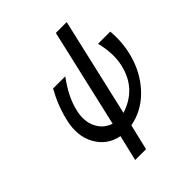

<svg xmlns="http://www.w3.org/2000/svg" viewBox="-235 -826 1126 1126"><g transform="rotate(-45 328.0 -263.0)"><path d="M108 -286Q130 -381 181 -472H282Q209 -373 189 -285Q171 -210 197 -154.5Q223 -99 282 -79L423 -691H513L372 -79Q525 -128 560 -285Q579 -366 553 -471H654Q664 -361 630.5 -259Q597 -157 524 -85Q451 -13 353 5L315 165H225L263 5Q171 -13 126 -94Q81 -175 108 -286Z"/></g></svg>

Font: Coval
Style: Italic
Weight: 400
Foundry: Context Ltd
Version: Version 001.000